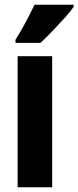

<svg xmlns="http://www.w3.org/2000/svg" viewBox="-20 -786 329 806"><path d="M199 0H54V-550H199ZM289 -757Q276 -738 252 -711.5Q228 -685 201 -656.5Q174 -628 150 -606H45V-619Q70 -659 89.5 -696Q109 -733 125 -766H289Z"/></svg>

Font: Noto Sans Ethiopic ExtraCondensed ExtraBold
Style: Regular
Weight: 800
Width: 2
Designer: Monotype Design Team
Foundry: Monotype Imaging Inc.
Version: Version 2.102; ttfautohint (v1.8.4.7-5d5b)